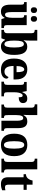

<svg xmlns="http://www.w3.org/2000/svg" viewBox="1610 -2410 810 4070"><g transform="rotate(90 2015.0 -375.0)"><path d="M227 10Q149 10 114 -38.5Q79 -87 79 -188V-411Q79 -454 69.5 -468Q60 -482 27 -482H24V-536H236V-218Q236 -148 247 -112.5Q258 -77 291 -77Q326 -77 341.5 -118Q357 -159 357 -228V-419Q357 -462 343 -472Q329 -482 305 -482H302V-536H513V-117Q513 -73 527.5 -63.5Q542 -54 566 -54H575V0H385L362 -70H358Q337 -28 305 -9Q273 10 227 10ZM381 -623Q357 -623 338.5 -638Q320 -653 320 -689Q320 -726 338.5 -741Q357 -756 381 -756Q403 -756 422 -741Q441 -726 441 -689Q441 -653 422 -638Q403 -623 381 -623ZM194 -623Q171 -623 152.5 -638Q134 -653 134 -689Q134 -726 152.5 -741Q171 -756 194 -756Q217 -756 236.5 -741Q256 -726 256 -689Q256 -653 236.5 -638Q217 -623 194 -623Z M964 10Q913 10 880 -14.5Q847 -39 828 -78H821L792 0H613V-54H619Q634 -54 649 -59Q664 -64 674 -79Q684 -94 684 -124V-639Q684 -682 664.5 -694Q645 -706 617 -706H613V-760H840V-591Q840 -564 838 -529Q836 -494 833 -471H838Q856 -504 888 -526Q920 -548 969 -548Q1054 -548 1099 -481.5Q1144 -415 1144 -270Q1144 -124 1097.5 -57Q1051 10 964 10ZM917 -64Q954 -64 970.5 -117.5Q987 -171 987 -272Q987 -375 970 -425.5Q953 -476 916 -476Q871 -476 855.5 -424.5Q840 -373 840 -271Q840 -171 856 -117.5Q872 -64 917 -64Z M1459 10Q1339 10 1280 -62Q1221 -134 1221 -265Q1221 -406 1280.5 -477.5Q1340 -549 1449 -549Q1549 -549 1606.5 -487.5Q1664 -426 1664 -308V-257H1378Q1380 -157 1410 -111Q1440 -65 1497 -65Q1542 -65 1570 -90Q1598 -115 1613 -151Q1627 -146 1637 -134.5Q1647 -123 1647 -106Q1647 -79 1628 -52Q1609 -25 1567.5 -7.5Q1526 10 1459 10ZM1510 -321Q1511 -397 1497 -440.5Q1483 -484 1452 -484Q1421 -484 1401 -442Q1381 -400 1380 -321Z M1711 0V-54H1715Q1745 -54 1762 -66.5Q1779 -79 1779 -126V-414Q1779 -458 1764.5 -470Q1750 -482 1721 -482H1717V-536H1911L1929 -441H1933Q1954 -495 1985.5 -521.5Q2017 -548 2069 -548Q2119 -548 2142 -523Q2165 -498 2165 -458Q2165 -411 2131.5 -388.5Q2098 -366 2042 -366Q2042 -407 2034.5 -428.5Q2027 -450 2003 -450Q1980 -450 1965 -423.5Q1950 -397 1943 -357.5Q1936 -318 1936 -279V-121Q1936 -77 1951.5 -65.5Q1967 -54 1992 -54H2022V0Z M2196 0V-54H2200Q2226 -54 2244 -66Q2262 -78 2262 -123V-646Q2262 -672 2251.5 -685Q2241 -698 2227.5 -702Q2214 -706 2205 -706H2192V-760H2419V-593Q2419 -557 2417 -522Q2415 -487 2414 -470H2421Q2438 -504 2468 -526.5Q2498 -549 2553 -549Q2625 -549 2660.5 -503.5Q2696 -458 2696 -356V-125Q2696 -79 2708.5 -66.5Q2721 -54 2751 -54H2753V0H2540V-327Q2540 -391 2527 -426.5Q2514 -462 2482 -462Q2456 -462 2442.5 -440Q2429 -418 2424 -383Q2419 -348 2419 -308L2420 -119Q2420 -77 2434 -65.5Q2448 -54 2477 -54H2480V0Z M3050 10Q2940 10 2877 -59.5Q2814 -129 2814 -270Q2814 -411 2874.5 -480Q2935 -549 3053 -549Q3163 -549 3226.5 -480Q3290 -411 3290 -270Q3290 10 3050 10ZM3052 -54Q3096 -54 3113.5 -109Q3131 -164 3131 -270Q3131 -376 3113 -430Q3095 -484 3051 -484Q3008 -484 2990.5 -430Q2973 -376 2973 -270Q2973 -164 2991 -109Q3009 -54 3052 -54Z M3344 0V-54H3355Q3379 -54 3395.5 -68Q3412 -82 3412 -125V-646Q3412 -672 3401.5 -685Q3391 -698 3377.5 -702Q3364 -706 3355 -706H3344V-760H3569V-125Q3569 -82 3585.5 -68Q3602 -54 3627 -54H3636V0Z M3879 10Q3813 10 3775 -25Q3737 -60 3737 -148V-470H3672V-520Q3707 -521 3730 -535Q3753 -549 3766 -565Q3778 -579 3789 -602.5Q3800 -626 3806 -660H3894V-536H4005V-470H3894V-161Q3894 -116 3905 -96Q3916 -76 3947 -76Q3984 -76 4013 -85V-16Q3998 -9 3964 0.5Q3930 10 3879 10Z"/></g></svg>

Font: Noto Serif Thai Condensed ExtraBold
Style: Regular
Weight: 800
Width: 3
Designer: Monotype Design Team
Foundry: Monotype Imaging Inc.
Version: Version 2.002; ttfautohint (v1.8.4.7-5d5b)